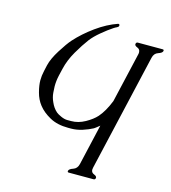

<svg xmlns="http://www.w3.org/2000/svg" viewBox="-138 -810 1069 1200"><g transform="rotate(15 397.0 -209.5)"><path d="M533.7 -54.7Q504.4 -30.8 499 -28.3Q472.2 -13.7 435.1 -1.7Q397.9 10.3 361.3 10.3H342.3Q272 10.3 223.1 -16.8Q174.3 -43.9 147 -79.1Q121.1 -111.8 109.6 -155.8Q98.1 -199.7 98.1 -231.4Q98.1 -261.7 105.5 -293.5L114.3 -333Q124.5 -377 161.1 -435.3Q197.8 -493.7 222.2 -521Q272 -576.7 340.3 -626Q408.7 -675.3 477.1 -698.7Q488.8 -698.7 486.3 -687.5Q484.9 -680.2 474.9 -675.8Q464.8 -671.4 454.1 -664.1Q422.9 -643.6 384.8 -611.8Q346.7 -580.1 324.2 -550.8Q294.4 -511.2 260.7 -453.4Q227.1 -395.5 213.4 -336.4L202.6 -290.5Q194.3 -254.4 194.3 -218.8Q194.3 -207.5 196.5 -178Q198.7 -148.4 211.9 -120.1Q226.6 -85.4 251.5 -64Q260.3 -56.2 283.2 -45.7Q306.2 -35.2 324.7 -35.2H350.1Q395.5 -35.2 439.5 -59.6Q483.4 -84 508.3 -111.8Q543.9 -151.9 572.8 -224.1L647.5 -546.9Q649.4 -554.2 648.9 -560.5Q648.9 -579.6 629.9 -586.9Q610.8 -594.2 613.8 -606.4Q616.2 -616.7 626 -616.7H786.6Q794.4 -616.7 794.4 -609.9Q794.4 -608.4 793.9 -606.4Q791 -594.2 765.4 -585.9Q739.7 -577.6 732.9 -546.9L558.1 210Q556.2 217.3 556.2 223.6Q556.2 242.7 575.2 250Q594.2 257.3 591.8 269.5Q589.4 279.8 579.6 279.8H418.9Q409.2 279.8 411.6 269.5Q414.6 257.3 439.9 249Q465.3 240.7 472.7 210Z"/></g></svg>

Font: Caudex
Style: Italic
Weight: 400
Italic angle: -13°
Version: Version 1.04